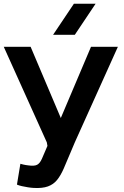

<svg xmlns="http://www.w3.org/2000/svg" viewBox="-28 -745 649 1005"><path d="M589 -500 363.7 0 341 53.7Q321 102.3 305 138.5Q289 174.7 270.3 197.5Q251.7 220.3 222.7 230.8Q193.7 241.3 148 238.7Q134.7 238 117.8 235.3Q101 232.7 85.8 229.2Q70.7 225.7 60.7 221.3L78.7 112.3Q80.7 113.3 93.8 116.3Q107 119.3 120.3 120.7Q151.7 125.3 166.3 117.5Q181 109.7 191.3 86.2Q201.7 62.7 220.3 18.7L217 0L-8.3 -500H132.3L290.3 -127.3L448.3 -500ZM358.7 -725.3H472.3L363.7 -563H250Z"/></svg>

Font: Nata Sans
Style: Regular
Weight: 400
Designer: Daniel Uzquiano Cruz
Version: Version 1.001